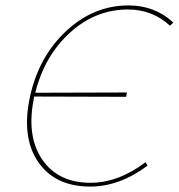

<svg xmlns="http://www.w3.org/2000/svg" viewBox="-20 -683 659 708"><path d="M452 -648Q332 -648 238 -562.5Q144 -477 110 -341L448 -342L445 -326L106 -327V-326Q76 -184 134.5 -96.5Q193 -9 314 -9Q416 -9 517 -85L524 -72Q420 5 313 5Q182 5 120 -87Q58 -179 91 -328Q123 -474 224 -568.5Q325 -663 454 -663Q551 -663 619 -600L607 -588Q542 -648 452 -648Z"/></svg>

Font: EauTestText Thin
Style: Italic
Weight: 250
Italic angle: -12°
Designer: Christian Thalmann (Catharsis Fonts)
Version: Version 0.001;PS 000.001;hotconv 1.0.88;makeotf.lib2.5.64775